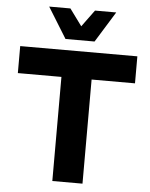

<svg xmlns="http://www.w3.org/2000/svg" viewBox="-61 -977 801 1027"><g transform="rotate(5 339.5 -464.0)"><path d="M521 -928 419 -763H263L161 -928H275L341 -838L407 -928ZM654 -704V-559H421V0H259V-559H25V-704Z"/></g></svg>

Font: Prodigy Sans
Style: Bold
Weight: 700
Designer: Wei Huang
Foundry: Wei Huang
Version: Version 1.003; ttfautohint (v1.8.3)